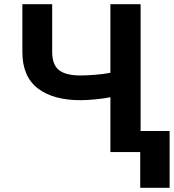

<svg xmlns="http://www.w3.org/2000/svg" viewBox="-20 -727 831 918"><path d="M229.5 -707V-478.5Q229.5 -418 261.7 -392.1Q293.9 -366.2 365.2 -366.2Q396 -366.2 436.8 -369.6Q477.5 -373 507.8 -378.9V-707H652.3V-100.6H791V170.9H650.4V0H507.8V-262.2Q477.1 -255.9 436 -252Q395 -248 365.2 -248Q233.4 -248 160.2 -304.9Q86.9 -361.8 86.9 -478.5V-707Z"/></svg>

Font: Pretendard JP
Style: Bold
Weight: 700
Designer: Base glyphs from Inter by Rasmus Andersson; Hangeul glyphs from Noto Sans CJK(Source Han Sans) by Jang Soo-young and Kan
Foundry: Kil Hyung-jin
Version: Version 1.309